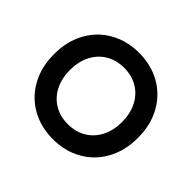

<svg xmlns="http://www.w3.org/2000/svg" viewBox="-173 -966 1198 1198"><g transform="rotate(45 426.0 -367.0)"><path d="M56 -367Q56 -480 103.5 -566.5Q151 -653 235.5 -700.5Q320 -748 426 -748Q532 -748 616.5 -700.5Q701 -653 748.5 -566.5Q796 -480 796 -367Q796 -254 748.5 -167.5Q701 -81 616.5 -33.5Q532 14 426 14Q320 14 235.5 -33.5Q151 -81 103.5 -167.5Q56 -254 56 -367ZM656 -367Q656 -439 628 -495.5Q600 -552 547.5 -584Q495 -616 426 -616Q357 -616 304.5 -584Q252 -552 224 -495.5Q196 -439 196 -367Q196 -295 224 -238.5Q252 -182 304.5 -150Q357 -118 426 -118Q495 -118 547.5 -150Q600 -182 628 -238.5Q656 -295 656 -367Z"/></g></svg>

Font: LINE Seed Sans KR Bold
Style: Regular
Weight: 700
Designer: LINE BX Design & Sandoll Inc & Dalton Maag Ltd
Foundry: Sandoll Inc.
Version: Version 1.000